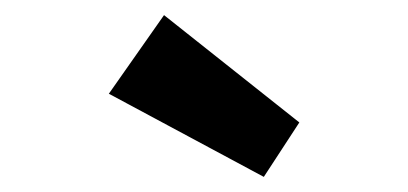

<svg xmlns="http://www.w3.org/2000/svg" viewBox="-20 -818 540 254"><path d="M329 -584 124 -694 197 -798 376 -656Z"/></svg>

Font: Mach
Style: Bold
Weight: 700
Version: Version 1.002